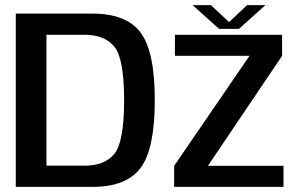

<svg xmlns="http://www.w3.org/2000/svg" viewBox="-20 -728 1170 748"><path d="M41.5 0H341C428.5 0 490.5 -24.5 527.5 -73.5C564.5 -122.5 583 -211 583 -338C583 -465 564.5 -552.5 527.5 -601.5C490.5 -650.5 428.5 -675 341 -675H41.5ZM161 -82.5V-592.5H309C361 -592.5 399.5 -577.5 425 -547C450.5 -517 463.5 -447 463.5 -338C463.5 -228 450.5 -158 425 -128C399.5 -97.5 361 -82.5 309 -82.5ZM658.5 0H1084.5V-82H790L1079 -510.5V-592.5H661.5V-510.5H952L658.5 -82ZM833.5 -615.5H911L1014 -708H942.5L872.5 -642L801.5 -708H730.5Z"/></svg>

Font: Anybody Medium
Style: Regular
Weight: 500
Designer: Tyler Finck
Foundry: Etcetera Type Company
Version: Version 1.110